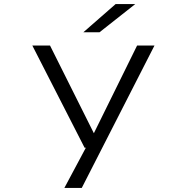

<svg xmlns="http://www.w3.org/2000/svg" viewBox="-20 -724 915 944"><path d="M296.5 200 402 2.5H396L139 -500H226L441.5 -69L654 -500H739.5L382 200ZM469.5 -565.5H390L548.5 -704H645Z"/></svg>

Font: Trispace SemiExpanded Light
Style: Regular
Weight: 300
Width: 6
Designer: Tyler Finck
Foundry: Etcetera Type Company
Version: Version 1.210; ttfautohint (v1.8.3)